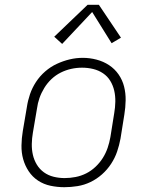

<svg xmlns="http://www.w3.org/2000/svg" viewBox="-20 -772 640 800"><path d="M248 8Q219 8 190.5 2Q162 -4 138.5 -19.5Q115 -35 99.5 -58.5Q84 -82 76.5 -109Q69 -136 69.5 -166Q70 -196 75 -226L92 -326Q96 -353 105 -379.5Q114 -406 130 -430.5Q146 -455 168.5 -474.5Q191 -494 217 -506Q243 -518 270 -524.5Q297 -531 325 -531Q354 -531 382.5 -523.5Q411 -516 434.5 -500.5Q458 -485 474 -462Q490 -439 497 -411.5Q504 -384 503.5 -354Q503 -324 498 -294L482 -194Q477 -167 468 -140.5Q459 -114 443 -89.5Q427 -65 405 -45.5Q383 -26 357 -13.5Q331 -1 303 3.5Q275 8 248 8ZM249 -30Q272 -30 295 -34.5Q318 -39 339 -49.5Q360 -60 378 -77Q396 -94 408.5 -114Q421 -134 428.5 -156Q436 -178 440 -201L456 -301Q460 -324 460.5 -348Q461 -372 456 -394Q451 -416 439.5 -435Q428 -454 409.5 -466.5Q391 -479 368.5 -484.5Q346 -490 322 -490Q299 -490 276.5 -485Q254 -480 233 -469.5Q212 -459 194.5 -442.5Q177 -426 164.5 -405.5Q152 -385 144.5 -363.5Q137 -342 134 -319L117 -219Q113 -196 112.5 -172.5Q112 -149 117 -127Q122 -105 133.5 -86Q145 -67 163 -54Q181 -41 203.5 -35.5Q226 -30 249 -30ZM239 -589 206 -619 345 -752H392L484 -615L445 -592L364 -722Z"/></svg>

Font: Iosevka Etoile XLtObl
Style: Regular
Weight: 200
Italic angle: -9°
Designer: Belleve Invis
Foundry: Belleve Invis
Version: Version 15.5.2; ttfautohint (v1.8.4)